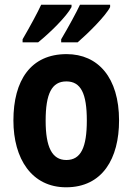

<svg xmlns="http://www.w3.org/2000/svg" viewBox="-20 -786 564 816"><path d="M448 -756V-766H320C305 -734 272 -673 240 -619V-606H310C354 -644 429 -718 448 -756ZM284 -756V-766H155C140 -733 108 -674 76 -619V-606H142C194 -648 263 -716 284 -756ZM486 -274C486 -456 397 -556 263 -556C111 -556 37 -445 37 -274C37 -111 115 10 261 10C416 10 486 -113 486 -274ZM174 -273C174 -388 200 -440 262 -440C324 -440 349 -388 349 -274C349 -160 324 -106 262 -106C201 -106 174 -161 174 -273Z"/></svg>

Font: Noto Sans Telugu Condensed
Style: Bold
Weight: 700
Width: 3
Designer: Jelle Bosma - Monotype Design Team
Foundry: Monotype Imaging Inc.
Version: Version 2.005